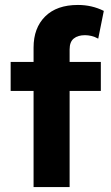

<svg xmlns="http://www.w3.org/2000/svg" viewBox="-20 -755 448 775"><path d="M115.5 0V-563Q115.5 -642 162.2 -688.5Q209 -735 294.5 -735Q323 -735 349 -729Q375 -723 399 -711L376.5 -599Q362 -607 348.5 -610Q335 -613 323 -613Q294.5 -613 277.8 -599.5Q261 -586 261 -555.5V-505H387V-388H261V0ZM23 -388V-505H130V-388Z"/></svg>

Font: Geologica Roman SemiBold
Style: Regular
Weight: 600
Designer: Sindre Bremnes, Frode Helland
Foundry: Monokrom Skriftforlag AS
Version: Version 1.010;gftools[0.9.28]